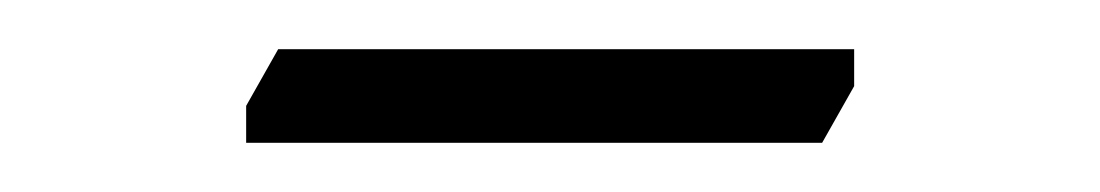

<svg xmlns="http://www.w3.org/2000/svg" viewBox="-20 -627 447 78"><path d="M327 -607V-592L314 -569H80V-584L93 -607Z"/></svg>

Font: Ancizar Sans Thin
Style: Regular
Weight: 100
Designer: Cesar Puertas, Viviana Monsalve, Julian Moncada, Julian Prieto, Jose Castro, Mariel Hernandez, Felipe Aragon, Sara Alarc
Version: Version 8.100